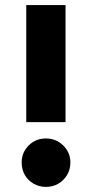

<svg xmlns="http://www.w3.org/2000/svg" viewBox="-20 -720 360 753"><path d="M83 -241V-700H237V-241ZM160 13Q134 13 112 0.5Q90 -12 77.5 -33.5Q65 -55 65 -83Q65 -122 92.5 -149.5Q120 -177 160 -177Q200 -177 228 -149.5Q256 -122 256 -83Q256 -55 243 -33.5Q230 -12 208.5 0.5Q187 13 160 13Z"/></svg>

Font: Golos Text
Style: Bold
Weight: 700
Designer: A.Korolkova, Vitaly Kuzmin
Foundry: ParaType Ltd
Version: Version 2.004